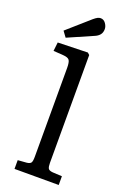

<svg xmlns="http://www.w3.org/2000/svg" viewBox="-181 -1034 731 1094"><g transform="rotate(20 184.5 -487.5)"><path d="M61 0V-53L114 -57Q133 -59 139.5 -67.5Q146 -76 146 -104V-643Q146 -678 137.5 -690Q129 -702 99 -704L40 -708L46 -761L227 -766L239 -755V-101Q239 -78 244.5 -68Q250 -58 272 -56L329 -53V0ZM79 -802 54 -836 188 -954Q201 -965 210.5 -970Q220 -975 229 -975Q248 -975 260 -958Q272 -941 272 -924Q272 -903 261 -889.5Q250 -876 230 -868Z"/></g></svg>

Font: Literata Variable Black
Style: Regular
Weight: 900
Designer: Latin by Veronika Burian and Jose Scaglione. Greek by Irene Vlachou. Cyrillic by Vera Evstafieva.
Foundry: TypeTogether
Version: Version 3.021